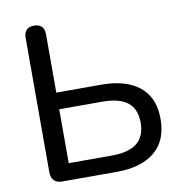

<svg xmlns="http://www.w3.org/2000/svg" viewBox="-80 -787 823 863"><g transform="rotate(-10 331.5 -356.0)"><path d="M135 0Q111 0 98 -13Q85 -26 85 -50V-664Q85 -688 97 -700Q109 -712 131 -712Q154 -712 166 -700Q178 -688 178 -664V-398H384Q458 -398 511 -375.5Q564 -353 591.5 -309.5Q619 -266 619 -200Q619 -102 557.5 -51Q496 0 384 0ZM178 -76H374Q452 -76 490 -106.5Q528 -137 528 -199Q528 -262 490 -292Q452 -322 374 -322H178Z"/></g></svg>

Font: Nunito Medium
Style: Regular
Weight: 500
Designer: Vernon Adams
Foundry: Vernon Adams
Version: Version 3.602